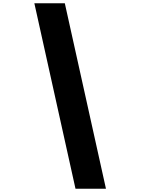

<svg xmlns="http://www.w3.org/2000/svg" viewBox="-20 -972 880 1185"><path d="M380 -952H192L446 193H634Z"/></svg>

Font: SVN-Poppins ExtraBold
Style: Regular
Weight: 800
Designer: Ninad Kale (Devanagari), Jonny Pinhorn (Latin)
Foundry: Indian Type Foundry
Version: Version 3.002 2017; ttfautohint (v1.8.3)